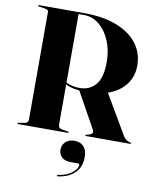

<svg xmlns="http://www.w3.org/2000/svg" viewBox="-101 -777 904 1113"><g transform="rotate(10 351.0 -220.5)"><path d="M659 -452Q659 -387.5 621.8 -340Q584.5 -292.5 518.5 -269.5L654.5 -37.5Q663 -24 672.5 -17.8Q682 -11.5 694.5 -8Q701.5 -6 701.5 -3.5Q701.5 0 696 0H437.5Q432 0 432 -3.5Q432 -5 439 -8L455.5 -12.5Q468.5 -17.5 472.5 -24.5Q476.5 -31.5 467 -48L353 -253.5Q326.5 -256 307 -261.2Q287.5 -266.5 272 -275V-37Q272 -17.5 293 -13.5L327.5 -8Q334.5 -7 334.5 -3.5Q334.5 0 329 0H38Q32.5 0 32.5 -3.5Q32.5 -7 39.5 -8L74 -13.5Q95 -17.5 95 -37V-672Q95 -683 74 -686.5L39.5 -692Q32.5 -693 32.5 -696.5Q32.5 -700 38 -700H303.5Q413.5 -700 493.2 -669.5Q573 -639 616 -583.5Q659 -528 659 -452ZM272 -689V-286Q304.5 -268 352.5 -268Q410.5 -268 445.8 -309.2Q481 -350.5 481 -441.5Q481 -513 457 -569Q433 -625 393 -657Q353 -689 304.5 -689ZM379 164.5Q339.5 164.5 322.2 146Q305 127.5 305 104Q305 75 324.8 56.8Q344.5 38.5 376.5 38.5Q411.5 38.5 431.2 59.8Q451 81 451 121.5Q451 181 415.2 215.5Q379.5 250 318 258.5Q312 259.5 311.5 255Q310 250.5 315 250Q350 246 375.2 232.8Q400.5 219.5 414.2 203Q428 186.5 428 173.5Q428 164.5 419.5 164.5Z"/></g></svg>

Font: Fraunces 144pt S000
Style: Bold
Weight: 700
Version: Version 1.000; ttfautohint (v1.8.3)